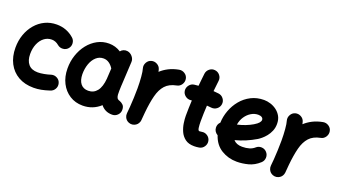

<svg xmlns="http://www.w3.org/2000/svg" viewBox="-61 -1194 3176 1794"><g transform="rotate(20 1527.5 -296.5)"><path d="M485.8 -394.5Q466.3 -371.6 435.3 -369.4Q404.3 -367.2 381.3 -386.7Q348.6 -414.6 310.5 -414.6Q268.1 -414.6 235.4 -389.4Q202.6 -364.3 183.8 -320.3Q165 -276.4 165 -219.7Q165 -154.8 196.3 -118.2Q227.5 -81.5 289.6 -81.5Q316.9 -81.5 352.3 -88.1Q387.7 -94.7 417 -104.5Q446.3 -112.8 473.6 -97.9Q501 -83 508.8 -53.7Q517.1 -23.9 502.2 2.7Q487.3 29.3 458 38.1Q413.6 52.7 376.5 59.8Q339.4 66.9 302.2 66.9Q213.4 66.9 149.2 30Q85 -6.8 50.3 -73.5Q15.6 -140.1 15.6 -228.5Q15.6 -298.8 37.1 -359.4Q58.6 -419.9 97.7 -465.8Q136.7 -511.7 189.9 -537.4Q243.2 -563 306.2 -563Q405.3 -563 478 -499Q501 -479.5 503.4 -448.5Q505.9 -417.5 485.8 -394.5Z M1078.1 52.2Q1040.5 52.2 1012.2 38.3Q983.9 24.4 964.4 -1Q890.1 66.9 789.1 66.9Q716.3 66.9 659.9 31Q603.5 -4.9 571.5 -67.6Q539.6 -130.4 539.1 -210.9Q538.6 -281.7 560.1 -345.2Q581.5 -408.7 620.6 -457.8Q659.7 -506.8 712.2 -534.9Q764.6 -563 826.2 -563Q890.1 -563 943.8 -528.3Q954.6 -543 972.2 -550.3Q989.7 -557.6 1009.8 -555.2Q1040 -550.8 1061 -525.9Q1082 -501 1080.1 -471.7L1067.9 -243.2Q1067.4 -235.8 1066.9 -228.5Q1065.9 -207.5 1065.4 -181.9Q1064.9 -156.2 1065.9 -143.6Q1066.9 -125.5 1073.7 -111.8Q1080.6 -98.1 1102.5 -92.3Q1120.1 -85.9 1136.5 -70.3Q1152.8 -54.7 1152.8 -22Q1152.8 8.3 1130.9 30.3Q1108.9 52.2 1078.1 52.2ZM791 -81.5Q845.2 -81.5 878.2 -123Q911.1 -164.6 918 -248.5Q918 -254.9 918.5 -260.3Q918.5 -263.2 918.9 -266.1L923.8 -350.6Q904.8 -380.9 880.1 -397.7Q855.5 -414.6 824.7 -414.6Q783.2 -414.6 752.2 -386.5Q721.2 -358.4 704.6 -311.8Q688 -265.1 688 -209Q689 -147.9 715.6 -114.7Q742.2 -81.5 791 -81.5Z M1271.5 74.2Q1261.7 73.2 1252.9 69.8Q1223.1 58.6 1210.4 29.3Q1202.6 11.7 1204.6 -7.3Q1205.1 -10.7 1205.1 -14.6Q1206.5 -28.8 1207.8 -43.7Q1209 -58.6 1210.4 -73.2Q1213.4 -116.2 1215.6 -164.6Q1217.8 -212.9 1217.8 -259.8Q1217.8 -320.8 1213.1 -374.5Q1208.5 -428.2 1200.7 -453.1Q1192.4 -481.9 1207.3 -509.5Q1222.2 -537.1 1251 -545.4Q1279.8 -553.7 1307.4 -539.1Q1335 -524.4 1343.3 -495.6Q1346.7 -484.4 1349.1 -472.2Q1381.3 -502.4 1424.3 -524.4Q1467.3 -546.4 1523.9 -557.1Q1553.7 -562.5 1579.8 -545.4Q1606 -528.3 1611.3 -498Q1616.7 -468.3 1599.6 -442.1Q1582.5 -416 1552.2 -410.6Q1481.9 -397 1443.8 -355Q1405.8 -313 1387.7 -242.4Q1369.6 -171.9 1359.9 -72.3Q1356.9 -29.3 1353 7.3Q1352.1 17.1 1348.6 25.9Q1337.4 55.7 1308.1 68.4Q1290.5 76.2 1271.5 74.2Z M2009.8 -391.1Q2005.9 -360.8 1981.4 -342Q1957 -323.2 1926.8 -326.7Q1905.3 -329.1 1882.3 -330.6Q1879.9 -291.5 1878.7 -252.2Q1877.4 -212.9 1877.4 -173.3Q1877.4 -137.7 1881.1 -109.6Q1884.8 -81.5 1898.4 -81.5Q1907.7 -81.5 1921.4 -84Q1951.7 -89.4 1977.1 -71.8Q2002.4 -54.2 2007.8 -24.4Q2013.2 5.4 1995.8 31.2Q1978.5 57.1 1948.2 62.5Q1935.1 64.9 1922.6 65.9Q1910.2 66.9 1898.4 66.9Q1842.8 66.9 1808.8 41.3Q1774.9 15.6 1757.8 -23.2Q1740.7 -62 1734.9 -102.8Q1729 -143.6 1729 -173.3Q1729 -212.4 1730.2 -251Q1731.4 -289.6 1733.4 -327.6Q1728.5 -327.1 1723.1 -326.7Q1692.9 -323.2 1668.5 -342.3Q1644 -361.3 1640.1 -391.1Q1636.7 -421.4 1655.8 -446Q1674.8 -470.7 1704.6 -474.1Q1724.6 -476.6 1745.1 -478Q1748 -509.3 1751.5 -540.5Q1754.9 -571.8 1758.3 -602.5Q1762.2 -632.8 1786.4 -652.1Q1810.5 -671.4 1840.8 -667.5Q1871.1 -664.1 1890.4 -639.6Q1909.7 -615.2 1905.8 -585Q1902.8 -558.1 1899.9 -531.7Q1897 -505.4 1894 -479Q1920.9 -477.1 1945.8 -474.1Q1976.1 -470.2 1994.9 -445.8Q2013.7 -421.4 2009.8 -391.1Z M2543 -8.8Q2492.7 37.1 2434.6 52Q2376.5 66.9 2321.8 66.9Q2237.3 66.9 2168.5 24.9Q2099.6 -17.1 2070.8 -104.5Q2054.7 -113.3 2043.7 -129.2Q2032.7 -145 2031.7 -165Q2029.3 -199.7 2054.7 -224.1Q2056.6 -285.6 2078.9 -345.9Q2101.1 -406.2 2141.6 -455.3Q2182.1 -504.4 2239.3 -533.7Q2296.4 -563 2367.2 -563Q2398.4 -563 2431.6 -552.7Q2464.8 -542.5 2493.2 -521.2Q2521.5 -500 2539.1 -468.3Q2556.6 -436.5 2556.6 -393.1Q2556.6 -355 2543.2 -323Q2529.8 -291 2510 -266.6Q2490.2 -242.2 2470.2 -225.6Q2450.2 -209 2436.5 -200.7Q2388.2 -171.9 2337.6 -150.6Q2287.1 -129.4 2234.4 -115.7Q2264.2 -81.5 2321.8 -81.5Q2401.9 -81.5 2443.4 -119.1Q2466.3 -139.6 2497.1 -138.2Q2527.8 -136.7 2548.3 -113.8Q2568.8 -91.3 2567.4 -60.3Q2565.9 -29.3 2543 -8.8ZM2362.8 -414.6Q2326.7 -414.6 2293.5 -394.8Q2260.3 -375 2236.8 -340.1Q2213.4 -305.2 2206.1 -259.8Q2290.5 -279.3 2355 -317.4Q2388.2 -337.4 2400.4 -352.8Q2412.6 -368.2 2412.6 -380.9Q2412.6 -396.5 2399.2 -405.5Q2385.7 -414.6 2362.8 -414.6Z M2702.6 74.2Q2692.9 73.2 2684.1 69.8Q2654.3 58.6 2641.6 29.3Q2633.8 11.7 2635.7 -7.3Q2636.2 -10.7 2636.2 -14.6Q2637.7 -28.8 2638.9 -43.7Q2640.1 -58.6 2641.6 -73.2Q2644.5 -116.2 2646.7 -164.6Q2648.9 -212.9 2648.9 -259.8Q2648.9 -320.8 2644.3 -374.5Q2639.6 -428.2 2631.8 -453.1Q2623.5 -481.9 2638.4 -509.5Q2653.3 -537.1 2682.1 -545.4Q2710.9 -553.7 2738.5 -539.1Q2766.1 -524.4 2774.4 -495.6Q2777.8 -484.4 2780.3 -472.2Q2812.5 -502.4 2855.5 -524.4Q2898.4 -546.4 2955.1 -557.1Q2984.9 -562.5 3011 -545.4Q3037.1 -528.3 3042.5 -498Q3047.9 -468.3 3030.8 -442.1Q3013.7 -416 2983.4 -410.6Q2913.1 -397 2875 -355Q2836.9 -313 2818.8 -242.4Q2800.8 -171.9 2791 -72.3Q2788.1 -29.3 2784.2 7.3Q2783.2 17.1 2779.8 25.9Q2768.6 55.7 2739.3 68.4Q2721.7 76.2 2702.6 74.2Z"/></g></svg>

Font: Mikhak-DS2-FD ExtraBold
Style: Regular
Weight: 800
Designer: Amin Abedi
Version: Version 3.2